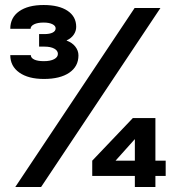

<svg xmlns="http://www.w3.org/2000/svg" viewBox="-20 -746 704 766"><path d="M155 -431Q93 -431 57 -456.5Q21 -482 21 -526H103Q103 -515 116.5 -508.5Q130 -502 155 -502Q181 -502 196 -510Q211 -518 211 -531Q211 -544 196.5 -552Q182 -560 157 -560H136V-610H157Q178 -610 190 -616Q202 -622 202 -633Q202 -643 189 -649.5Q176 -656 154 -656Q130 -656 116 -649Q102 -642 102 -631H21Q21 -676 56.5 -701Q92 -726 154 -726Q215 -726 249.5 -703Q284 -680 284 -639Q284 -622 274 -607.5Q264 -593 246 -585V-584Q268 -576 280.5 -560Q293 -544 293 -525Q293 -481 256.5 -456Q220 -431 155 -431ZM144 0H41L517 -714H620ZM600 -275V-105H641V-44H600V0H518V-44H348V-105L510 -275ZM518 -105V-191L441 -105Z"/></svg>

Font: Non Bureau Extended
Style: Bold
Weight: 700
Width: 7
Designer: Jona Saucedo
Foundry: Non Foundry
Version: Version 1.000; ttfautohint (v1.8.4)